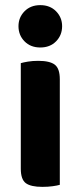

<svg xmlns="http://www.w3.org/2000/svg" viewBox="-20 -721 314 748"><path d="M213 -1Q203 2 185 4.5Q167 7 145 7Q100 7 80.5 -7.5Q61 -22 61 -64V-475Q71 -478 89 -481Q107 -484 129 -484Q174 -484 193.5 -469Q213 -454 213 -412ZM52 -619Q52 -653 75.5 -677Q99 -701 137 -701Q175 -701 198.5 -677Q222 -653 222 -619Q222 -584 198.5 -560Q175 -536 137 -536Q99 -536 75.5 -560Q52 -584 52 -619Z"/></svg>

Font: Baloo 2
Style: Bold
Weight: 700
Designer: Sarang Kulkarni and Ek Type
Foundry: Ek Type
Version: Version 1.640;hotconv 1.0.111;makeotfexe 2.5.65597; ttfautoh